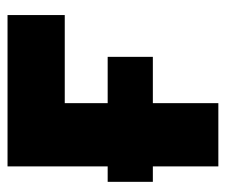

<svg xmlns="http://www.w3.org/2000/svg" viewBox="-65 -535 600 510"><g transform="rotate(-90 235.0 -280.0)"><path d="M7 -174V-294H339V-174ZM48 0V-560H450V-408H216V0Z"/></g></svg>

Font: Tektur
Style: Bold
Weight: 700
Designer: Adam Jagosz
Foundry: Adam Jagosz
Version: Version 1.005;gftools[0.9.30]